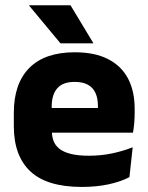

<svg xmlns="http://www.w3.org/2000/svg" viewBox="-20 -707 570 739"><path d="M295 12.5Q160.9 12.5 97.1 -47.2Q33.2 -107 33.2 -221.4V-272.5Q33.2 -385.7 93.1 -445.8Q152.9 -505.8 267.7 -505.8Q344.5 -505.8 395.6 -479.7Q446.8 -453.6 472.6 -405.1Q498.3 -356.5 498.3 -288.5V-272.1Q498.3 -253 496.7 -233.3Q495 -213.5 491.8 -196.4H354.1Q355.8 -225.6 356.4 -251.4Q357 -277.2 357 -297.9Q357 -328.3 347.5 -349.2Q337.9 -370 318.2 -380.9Q298.5 -391.8 267.7 -391.8Q221.7 -391.8 200.4 -367.1Q179 -342.4 179 -296.9V-252L179.9 -235.3V-200.5Q179.9 -181.3 186.2 -164.4Q192.5 -147.5 208.3 -134.7Q224.2 -121.9 251.9 -114.8Q279.7 -107.6 322.6 -107.6Q367.9 -107.6 410 -116.3Q452.1 -125 490.7 -140.1L478.2 -25.2Q444.2 -7.5 397.6 2.5Q351.1 12.5 295 12.5ZM114.2 -196.4V-291.2H461V-196.4ZM251.3 -686.8 338.8 -541.8V-540.2H212.8L92.4 -684.9V-686.8Z"/></svg>

Font: Anek Latin Medium
Style: Regular
Weight: 500
Designer: Yesha Goshar
Foundry: Ek Type
Version: Version 1.003